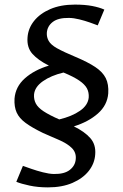

<svg xmlns="http://www.w3.org/2000/svg" viewBox="-20 -723 526 823"><path d="M185.2 80.2Q142.2 80.2 106.6 72.5Q71 64.9 49.9 56.3L78.2 -12Q91.6 -7.2 114.8 0.9Q138 9 164 15.6Q190.1 22.3 210.7 22.8Q256 23.6 279.3 5.2Q302.7 -13.2 304.7 -41Q307.4 -69.1 287.7 -88.7Q268 -108.4 228.7 -125Q211 -132.7 194.9 -139.6Q178.9 -146.5 163.3 -153.5Q117.2 -175.9 89.6 -196.2Q62.1 -216.6 51.3 -240.9Q40.4 -265.2 42.2 -299.9Q46.2 -351.4 86.7 -387.3Q127.2 -423.2 189.6 -441.8Q143.7 -464.6 119.1 -492Q94.6 -519.4 98 -562.3Q100.6 -601.2 125.7 -632.9Q150.8 -664.7 195.4 -684Q240 -703.3 301 -703.3Q344 -703.3 375.3 -697.3Q406.6 -691.2 427.2 -681.9L398.9 -614.3Q385.7 -619.4 364.6 -626.8Q343.5 -634.2 319.9 -640Q296.4 -645.9 275.5 -646.2Q229.4 -646.9 206.1 -628.9Q182.7 -610.9 180.7 -582.1Q179.7 -563.5 188.8 -547.4Q197.9 -531.3 223.6 -516.6Q239.6 -507.7 259.5 -498.5Q279.4 -489.3 302.8 -479.5Q356.9 -456.7 388.5 -435.6Q420.1 -414.5 433.3 -388.2Q446.5 -361.9 444 -322.7Q440 -272 399.5 -236.3Q359 -200.6 296.6 -181.3Q342.7 -158.8 367.1 -131Q391.6 -103.3 388.1 -60.9Q385.6 -22.2 360.5 9.7Q335.4 41.5 290.8 60.9Q246.2 80.2 185.2 80.2ZM234 -211.1Q288.5 -224.2 322.8 -248.1Q357.1 -271.9 360.3 -305Q361.8 -327.1 352.6 -344.3Q343.4 -361.4 319.5 -377.8Q295.6 -394.2 252.2 -412.1Q198.4 -399.2 163.8 -374.8Q129.1 -350.5 125.9 -318.1Q124.4 -296.7 133.6 -279.2Q142.8 -261.7 167.2 -245.7Q191.5 -229.7 234 -211.1Z"/></svg>

Font: Ancizar Sans Thin
Style: Italic
Weight: 100
Italic angle: -4°
Designer: Cesar Puertas, Viviana Monsalve, Julian Moncada, Julian Prieto, Jose Castro, Mariel Hernandez, Felipe Aragon, Sara Alarc
Version: Version 8.100